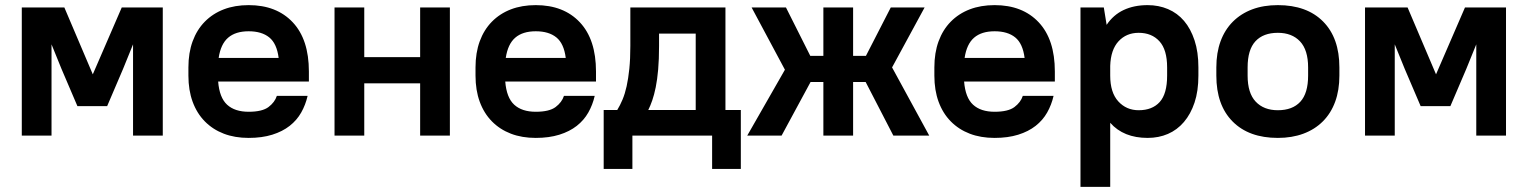

<svg xmlns="http://www.w3.org/2000/svg" viewBox="-20 -529 5960 749"><path d="M220 -260 181 -356V0H65V-500H231L342 -239L455 -500H615V0H499V-356L460 -260L398 -115H282Z M950 9Q896 9 853 -7.5Q810 -24 779 -55.5Q748 -87 731.5 -132Q715 -177 715 -234V-266Q715 -323 731.5 -368Q748 -413 779 -444.5Q810 -476 853 -492.5Q896 -509 950 -509Q1059 -509 1122 -442Q1185 -375 1185 -250V-211H831Q836 -148 866 -120.5Q896 -93 950 -93Q1003 -93 1027.5 -111.5Q1052 -130 1060 -155H1180Q1172 -120 1155 -90Q1138 -60 1110 -38Q1082 -16 1042 -3.5Q1002 9 950 9ZM950 -407Q899 -407 870 -382Q841 -357 833 -303H1067Q1060 -359 1030.5 -383Q1001 -407 950 -407Z M1619 -204H1401V0H1285V-500H1401V-306H1619V-500H1735V0H1619Z M2070 9Q2016 9 1973 -7.5Q1930 -24 1899 -55.5Q1868 -87 1851.5 -132Q1835 -177 1835 -234V-266Q1835 -323 1851.5 -368Q1868 -413 1899 -444.5Q1930 -476 1973 -492.5Q2016 -509 2070 -509Q2179 -509 2242 -442Q2305 -375 2305 -250V-211H1951Q1956 -148 1986 -120.5Q2016 -93 2070 -93Q2123 -93 2147.5 -111.5Q2172 -130 2180 -155H2300Q2292 -120 2275 -90Q2258 -60 2230 -38Q2202 -16 2162 -3.5Q2122 9 2070 9ZM2070 -407Q2019 -407 1990 -382Q1961 -357 1953 -303H2187Q2180 -359 2150.5 -383Q2121 -407 2070 -407Z M2758 0H2447V130H2335V-100H2388Q2399 -118 2408.5 -140.5Q2418 -163 2424.5 -192.5Q2431 -222 2435 -260.5Q2439 -299 2439 -350V-500H2810V-100H2870V130H2758ZM2551 -350Q2551 -297 2547.5 -257.5Q2544 -218 2538 -188.5Q2532 -159 2524.5 -137.5Q2517 -116 2509 -100H2694V-398H2551Z M3357 -209H3308V0H3192V-209H3142L3029 0H2895L3042 -257L2912 -500H3046L3141 -311H3192V-500H3308V-311H3358L3455 -500H3587L3460 -266L3605 0H3465Z M3860 9Q3806 9 3763 -7.5Q3720 -24 3689 -55.5Q3658 -87 3641.5 -132Q3625 -177 3625 -234V-266Q3625 -323 3641.5 -368Q3658 -413 3689 -444.5Q3720 -476 3763 -492.5Q3806 -509 3860 -509Q3969 -509 4032 -442Q4095 -375 4095 -250V-211H3741Q3746 -148 3776 -120.5Q3806 -93 3860 -93Q3913 -93 3937.5 -111.5Q3962 -130 3970 -155H4090Q4082 -120 4065 -90Q4048 -60 4020 -38Q3992 -16 3952 -3.5Q3912 9 3860 9ZM3860 -407Q3809 -407 3780 -382Q3751 -357 3743 -303H3977Q3970 -359 3940.5 -383Q3911 -407 3860 -407Z M4457 9Q4363 9 4311 -50V200H4195V-500H4286L4297 -432Q4323 -471 4363.5 -490Q4404 -509 4457 -509Q4500 -509 4536.5 -493.5Q4573 -478 4599 -447.5Q4625 -417 4640 -371.5Q4655 -326 4655 -266V-234Q4655 -174 4640 -129Q4625 -84 4598.5 -53Q4572 -22 4536 -6.5Q4500 9 4457 9ZM4422 -99Q4475 -99 4504 -131Q4533 -163 4533 -234V-266Q4533 -335 4503 -368Q4473 -401 4422 -401Q4374 -401 4343.5 -368Q4313 -335 4311 -272V-234Q4311 -168 4342.5 -133.5Q4374 -99 4422 -99Z M4965 9Q4852 9 4788.5 -55Q4725 -119 4725 -234V-266Q4725 -323 4741.5 -368Q4758 -413 4789.5 -444.5Q4821 -476 4865 -492.5Q4909 -509 4965 -509Q5078 -509 5141.5 -445Q5205 -381 5205 -266V-234Q5205 -177 5188.5 -132Q5172 -87 5140.5 -55.5Q5109 -24 5064.5 -7.5Q5020 9 4965 9ZM4965 -99Q5022 -99 5052.5 -132Q5083 -165 5083 -234V-266Q5083 -334 5051.5 -367.5Q5020 -401 4965 -401Q4908 -401 4877.5 -368Q4847 -335 4847 -266V-234Q4847 -166 4878.5 -132.5Q4910 -99 4965 -99Z M5460 -260 5421 -356V0H5305V-500H5471L5582 -239L5695 -500H5855V0H5739V-356L5700 -260L5638 -115H5522Z"/></svg>

Font: PT Root UI Web Bold
Style: Regular
Weight: 700
Designer: Vitaly Kuzmin
Foundry: ParaType Ltd.
Version: Version 1.000W